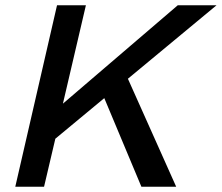

<svg xmlns="http://www.w3.org/2000/svg" viewBox="-20 -710 843 730"><path d="M38.1 0 196.8 -689.9H306.6L219.2 -315.9L655.8 -689.9H803.2L466.3 -410.6L649.9 0H517.6L376.5 -336.9L190.4 -182.6L147.5 0Z"/></svg>

Font: HK Grotesk SemiBold Italic
Style: Regular
Weight: 600
Italic angle: -13°
Designer: Alfredo Marco Pradil and Stefan Peev
Foundry: Hanken Design Co.
Version: Version 1.000;PS 001.000;hotconv 1.0.88;makeotf.lib2.5.64775